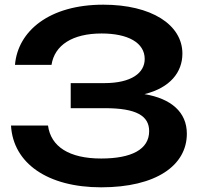

<svg xmlns="http://www.w3.org/2000/svg" viewBox="-20 -785 863 820"><path d="M412 15C646 15 778 -78 778 -214C778 -306 711 -364 597 -383C707 -410 759 -477 759 -556C759 -680 626 -765 421 -765C190 -765 56 -652 44 -508H200C213 -592 289 -642 414 -642C526 -642 598 -603 598 -533C598 -474 542 -430 425 -430H282V-323H428C561 -323 617 -291 617 -225C617 -147 542 -108 412 -108C275 -108 197 -159 185 -249H27C36 -88 183 15 412 15Z"/></svg>

Font: Bounded Med
Style: Regular
Weight: 500
Designer: Vlad Churkin
Version: Version 3.0